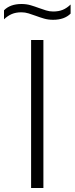

<svg xmlns="http://www.w3.org/2000/svg" viewBox="-60 -940 373 960"><path d="M95.5 0V-740H157V0ZM205.5 -841Q181 -841 159.8 -847.2Q138.5 -853.5 118.5 -861Q100.5 -867.5 83 -873Q65.5 -878.5 47 -878.5Q19.5 -878.5 -1 -869.8Q-21.5 -861 -40 -843.5V-888.5Q-9 -920 47.5 -920Q72 -920 93.2 -913.8Q114.5 -907.5 134.5 -900Q152.5 -893.5 170 -888Q187.5 -882.5 206 -882.5Q233.5 -882.5 254 -891Q274.5 -899.5 293 -917.5V-872Q262 -841 205.5 -841Z"/></svg>

Font: Encode Sans SmExp Lt
Style: Regular
Weight: 300
Width: 6
Designer: Multiple Designers
Foundry: Impallari Type
Version: Version 3.002; ttfautohint (v1.8.3) -l 8 -r 50 -G 200 -x 14 